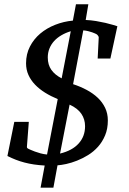

<svg xmlns="http://www.w3.org/2000/svg" viewBox="-20 -763 596 885"><path d="M372.1 -181.2Q372.1 -213.4 355 -238.5Q337.9 -263.7 300.8 -280.8L256.8 -55.2Q313 -68.8 342.5 -101.6Q372.1 -134.3 372.1 -181.2ZM306.2 -619.1Q282.2 -611.8 262.7 -600.3Q243.2 -588.9 229.2 -573.5Q215.3 -558.1 207.8 -539.1Q200.2 -520 200.2 -498Q200.2 -464.4 216.8 -440.9Q233.4 -417.5 264.2 -401.9ZM488.8 -493.2H430.2L435.1 -590.8Q435.1 -594.2 431.2 -599.4Q427.2 -604.5 423.8 -606Q422.9 -606.4 417.7 -608.9Q412.6 -611.3 404.8 -614Q397 -616.7 386.5 -619.4Q376 -622.1 363.8 -623L316.9 -375Q350.1 -364.3 379.4 -348.6Q408.7 -333 430.4 -312.5Q452.1 -292 464.6 -265.9Q477.1 -239.7 477.1 -208Q477.1 -169.4 464.6 -139.4Q452.1 -109.4 431.9 -86.7Q411.6 -64 386.2 -48.3Q360.8 -32.7 335 -22.5Q309.1 -12.2 285.4 -7.1Q261.7 -2 245.1 -1L226.1 102.1H167L186 0Q159.7 -1.5 136.7 -4.9Q113.8 -8.3 93.3 -13.7Q72.8 -19 53.2 -26.6Q33.7 -34.2 14.2 -43.9L45.9 -201.2H112.8L104 -85.9Q104 -82 106.2 -80.1Q108.4 -78.1 110.8 -77.1Q112.8 -76.2 120.8 -72.5Q128.9 -68.8 140.6 -64.5Q152.3 -60.1 166.7 -56.2Q181.2 -52.2 196.8 -50.8L246.1 -306.2Q214.4 -319.3 187.7 -335.9Q161.1 -352.5 141.6 -372.8Q122.1 -393.1 111.1 -417.5Q100.1 -441.9 100.1 -471.2Q100.1 -513.7 117.9 -548.3Q135.7 -583 165.5 -608.2Q195.3 -633.3 234.4 -648.7Q273.4 -664.1 315.9 -668L330.1 -743.2H387.2L375 -670.9Q399.4 -669.9 422.9 -666Q446.3 -662.1 466.1 -657.5Q485.8 -652.8 500.5 -648.4Q515.1 -644 521 -642.1Z"/></svg>

Font: Charis SIL CyrE
Style: Italic
Weight: 400
Italic angle: -11°
Foundry: SIL International
Version: Version 5.000